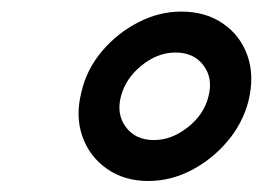

<svg xmlns="http://www.w3.org/2000/svg" viewBox="-20 -708 465 340"><path d="M242.5 -387.5Q200 -387.5 169.2 -409.2Q138.3 -430.8 125.8 -466.7Q113.3 -502.5 124.2 -545Q133.3 -585 160.4 -617.1Q187.5 -649.2 224.6 -668.3Q261.7 -687.5 300.8 -687.5Q344.2 -687.5 375 -666.2Q405.8 -645 418.3 -609.2Q430.8 -573.3 420 -529.2Q410 -490 382.9 -457.9Q355.8 -425.8 319.2 -406.7Q282.5 -387.5 242.5 -387.5ZM252.5 -460Q284.2 -460 312.9 -482.9Q341.7 -505.8 349.2 -537.5Q357.5 -569.2 340.4 -592.1Q323.3 -615 290.8 -615Q259.2 -615 230.8 -592.1Q202.5 -569.2 194.2 -537.5Q185.8 -505.8 202.9 -482.9Q220 -460 252.5 -460Z"/></svg>

Font: Funnel Sans Medium
Style: Italic
Weight: 500
Italic angle: -14.036°
Version: Version 1.000; Beta; Release 5; Build 24; ttfautohint (v1.8.